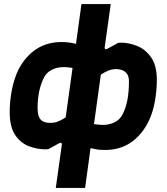

<svg xmlns="http://www.w3.org/2000/svg" viewBox="-20 -730 824 950"><path d="M256 200 286 -14Q287 -20 283.5 -22.5Q280 -25 274 -22L221 7Q217 8 214 8.5Q211 9 207 9Q163 9 122 -7Q81 -23 54.5 -63Q28 -103 28 -175Q28 -231 39 -286.5Q50 -342 72 -387Q107 -453 160.5 -487.5Q214 -522 284 -522Q305 -522 322.5 -519.5Q340 -517 356 -513L383 -710H528L498 -496Q497 -490 500.5 -487.5Q504 -485 510 -488L563 -517Q567 -518 570 -518.5Q573 -519 577 -519Q619 -519 660 -502Q701 -485 728.5 -445Q756 -405 756 -335Q756 -280 745.5 -224Q735 -168 712 -123Q677 -57 624 -22.5Q571 12 500 12Q486 12 473.5 11Q461 10 450 7.5Q439 5 428 3L401 200ZM230 -122Q249 -122 266 -128.5Q283 -135 305 -149L339 -394Q326 -396 315.5 -397Q305 -398 294 -398Q263 -398 236 -384.5Q209 -371 196 -343Q180 -310 173 -273Q166 -236 166 -198Q166 -167 173.5 -150.5Q181 -134 195.5 -128Q210 -122 230 -122ZM490 -112Q521 -112 548 -125.5Q575 -139 588 -167Q604 -200 611 -239Q618 -278 618 -328Q618 -350 609.5 -363Q601 -376 586.5 -382Q572 -388 554 -388Q535 -388 518 -381.5Q501 -375 479 -361L445 -116Q459 -114 469.5 -113Q480 -112 490 -112Z"/></svg>

Font: Finlandica
Style: Italic
Weight: 400
Italic angle: -8°
Designer: Niklas Ekholm, Juho Hiilivirta, Jaakko Suomalainen
Foundry: Helsinki Type Studio
Version: Version 1.064